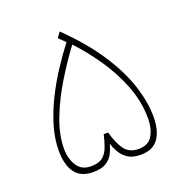

<svg xmlns="http://www.w3.org/2000/svg" viewBox="-113 -714 787 817"><g transform="rotate(-20 280.5 -305.5)"><path d="M280.3 -89.4Q275.4 -69.8 265.4 -49.1Q255.4 -28.3 234.1 -14.2Q212.9 0 173.8 0Q117.7 0 91.8 -35.6Q65.9 -71.3 65.9 -135.3Q65.9 -189 82.8 -245.6Q99.6 -302.2 127.4 -358.2Q155.3 -414.1 188.7 -465.1Q222.2 -516.1 254.9 -558.6L226.1 -587.4L243.2 -611.3Q337.9 -518.6 392.8 -433.1Q447.8 -347.7 471.2 -272.7Q494.6 -197.8 494.6 -135.3Q494.6 -71.8 469.5 -35.9Q444.3 0 388.7 0Q353 0 331.3 -14.4Q309.6 -28.8 297.9 -49.6Q286.1 -70.3 280.3 -89.4ZM89.8 -134.8Q89.8 -91.3 110.1 -58.8Q130.4 -26.4 173.3 -26.4Q207.5 -26.4 225.6 -40.5Q243.7 -54.7 253.2 -79.8Q262.7 -105 270 -136.7H290Q302.7 -87.9 324.2 -57.1Q345.7 -26.4 388.7 -26.4Q433.6 -26.4 451.9 -58.3Q470.2 -90.3 470.2 -134.8Q470.2 -211.9 441.2 -285.9Q412.1 -359.9 367.2 -425Q322.3 -490.2 274.4 -540.5Q230.5 -481.9 188 -412.1Q145.5 -342.3 117.7 -270.8Q89.8 -199.2 89.8 -134.8Z"/></g></svg>

Font: Vazirmatn UI Thin
Style: Regular
Weight: 100
Designer: Saber Rastikerdar
Foundry: Saber Rastikerdar
Version: Version 33.003